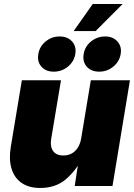

<svg xmlns="http://www.w3.org/2000/svg" viewBox="-20 -931 672 961"><path d="M181.2 9.8Q124 9.8 87.6 -15.9Q51.3 -41.5 37.6 -87.2Q23.9 -132.8 33.7 -193.8L89.4 -529.3H285.2L236.3 -236.3Q230 -197.3 245.8 -175Q261.7 -152.8 297.4 -152.8Q320.8 -152.8 339.1 -162.8Q357.4 -172.9 369.9 -192.6Q382.3 -212.4 386.7 -240.7L434.6 -529.3H630.4L543 0H354L375.5 -141.1H392.1Q359.9 -76.2 309.1 -33.2Q258.3 9.8 181.2 9.8ZM476.6 -572.3Q436.5 -572.3 414.3 -597.4Q392.1 -622.6 398.9 -660.6Q404.8 -698.2 435.5 -723.4Q466.3 -748.5 505.9 -748.5Q545.4 -748.5 567.9 -723.4Q590.3 -698.2 584 -660.6Q577.6 -622.6 546.9 -597.4Q516.1 -572.3 476.6 -572.3ZM249 -572.3Q209.5 -572.3 187.3 -597.4Q165 -622.6 171.9 -660.6Q177.7 -698.2 208.3 -723.4Q238.8 -748.5 278.3 -748.5Q318.4 -748.5 340.8 -723.4Q363.3 -698.2 356.9 -660.6Q350.6 -622.6 319.8 -597.4Q289.1 -572.3 249 -572.3ZM348.6 -775.4 444.3 -911.1H593.8L458.5 -775.4Z"/></svg>

Font: Inter 24pt Black
Style: Italic
Weight: 900
Italic angle: -9.3988°
Designer: Rasmus Andersson
Foundry: rsms
Version: Version 4.001;git-66647c0bb